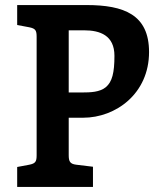

<svg xmlns="http://www.w3.org/2000/svg" viewBox="-20 -740 622 760"><path d="M252 -620H313C376 -620 433 -600 433 -519C433 -452 424 -416 399 -395C375 -375 337 -374 306 -374H252ZM125 -126C125 -101 121 -93 96 -88L48 -79V0H348V-80L282 -88C257 -91 252 -101 252 -126V-274H309C438 -274 570 -369 570 -534C570 -682 471 -720 322 -720H48V-641L96 -632C121 -627 125 -619 125 -594Z"/></svg>

Font: Enriqueta
Style: Bold
Weight: 700
Designer: Viviana Monsalve, Gustavo Ibarra
Foundry: Viviana Monsalve, Gustavo Ibarra
Version: Version 1.002